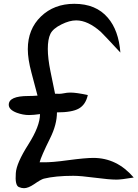

<svg xmlns="http://www.w3.org/2000/svg" viewBox="-20 -909 723 1008"><path d="M365 14Q271 14 210 29Q195 33 159 58Q128 79 106 79Q93 79 79 73Q58 64 63 0Q66 -52 129 -151Q190 -247 190 -310Q155 -305 132 -305Q101 -305 68 -317Q26 -333 26 -359Q26 -405 129 -405Q152 -405 177 -407Q161 -468 145 -528Q126 -599 126 -651Q126 -756 195 -822.5Q264 -889 370 -889Q484 -889 546 -816Q603 -750 612 -633Q521 -731 509 -742Q441 -802 380 -802Q345 -802 303 -781Q258 -759 244.5 -731Q231 -703 231 -652Q231 -603 245 -534Q257 -476 269 -417Q295 -415 313.5 -419Q332 -423 350 -423Q381 -423 441 -410Q430 -360 394.5 -339.5Q359 -319 279 -319Q279 -255 243 -183Q196 -88 188 -57H207Q252 -56 338 -68Q428 -80 470 -80Q594 -80 682 23Q616 34 592 34Q554 34 478.5 24Q403 14 365 14Z"/></svg>

Font: Wortlaut AH
Style: SemiBold
Weight: 600
Designer: Andreas Höfeld
Foundry: Fontgrube AH
Version: Version 2.59